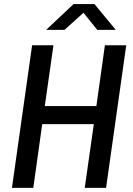

<svg xmlns="http://www.w3.org/2000/svg" viewBox="-20 -904 640 924"><path d="M37.5 0 134.5 -686H237.2L195.5 -393.5H443.8L484.8 -686H587.5L490.5 0H387.8L431.5 -306.5H183.2L140.2 0ZM202 -760.2 334.2 -884.5H434.5L537.2 -760.2H448L368.5 -859.2H400.2L290.5 -760.2Z"/></svg>

Font: Chivo Mono Medium
Style: Italic
Weight: 500
Italic angle: -8.05°
Monospace: yes
Designer: Hector Gatti
Foundry: Omnibus-Type
Version: Version 1.008